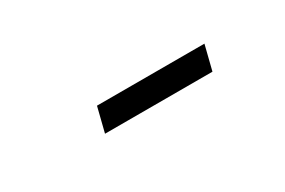

<svg xmlns="http://www.w3.org/2000/svg" viewBox="-2 -874 604 407"><g transform="rotate(-30 300.0 -671.0)"><path d="M206 -701H469L454 -641H191Z"/></g></svg>

Font: IBM Plex Serif Text
Style: Italic
Weight: 450
Italic angle: -14°
Designer: Mike Abbink, Paul van der Laan, Pieter van Rosmalen
Foundry: Bold Monday
Version: Version 3.001